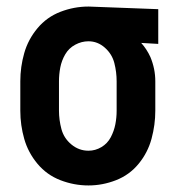

<svg xmlns="http://www.w3.org/2000/svg" viewBox="-20 -558 540 586"><path d="M250 8Q206 8 164.5 -8Q123 -24 94.5 -58Q66 -92 54 -134Q42 -176 42 -220V-310Q42 -354 54 -396Q66 -438 94.5 -472Q123 -506 164.5 -522Q206 -538 250 -538H251L463 -530V-424L411 -427Q428 -408 439 -384Q454 -348 454 -310V-220Q454 -177 442.5 -134.5Q431 -92 403 -58Q375 -24 334 -8Q293 8 250 8ZM250 -98Q271 -98 289.5 -109Q308 -120 318 -139Q328 -158 332 -178.5Q336 -199 336 -220V-310Q336 -338 329 -365.5Q322 -393 300 -412.5Q278 -432 250 -432Q229 -432 209.5 -421.5Q190 -411 179 -392Q168 -373 164 -352Q160 -331 160 -310V-220Q160 -192 167.5 -164Q175 -136 198 -117Q221 -98 250 -98Z"/></svg>

Font: Iosevka SS01
Style: Bold
Weight: 700
Monospace: yes
Designer: Belleve Invis
Foundry: Belleve Invis
Version: 2.3.3; ttfautohint (v1.8.3)